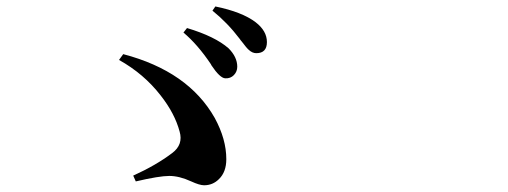

<svg xmlns="http://www.w3.org/2000/svg" viewBox="-20 -711 1540 582"><path d="M598.6 -149.4Q585 -149.4 559.6 -161.1Q523.4 -177.7 493.2 -177.7Q462.9 -177.7 391.6 -161.1L383.8 -178.7Q453.1 -210 502 -247.1Q536.1 -272.5 524.4 -312.5Q509.8 -367.2 466.8 -421.9Q416 -487.3 340.8 -529.3L353.5 -546.9Q550.8 -495.1 630.9 -353.5Q666 -289.1 666 -228.5Q666 -189.5 643.6 -168Q625 -149.4 598.6 -149.4ZM621.1 -512.7Q620.1 -513.7 619.1 -516.6Q579.1 -576.2 536.1 -612.3L546.9 -626Q631.8 -600.6 672.9 -564.5Q699.2 -538.1 699.2 -508.8Q699.2 -494.1 689 -483.4Q678.7 -472.7 662.6 -473.6Q646.5 -474.6 621.1 -512.7ZM756.8 -549.8Q745.1 -549.8 734.4 -559.6Q727.5 -565.4 712.9 -585Q710.9 -586.9 710 -588.4Q709 -589.8 706.1 -593.8Q669.9 -641.6 624 -678.7L632.8 -691.4Q713.9 -674.8 754.9 -643.6Q789.1 -617.2 789.1 -583.5Q789.1 -549.8 756.8 -549.8Z"/></svg>

Font: Bpmf GenRyu Min B
Style: B
Weight: 700
Foundry: But Ko
Version: Version 1.320